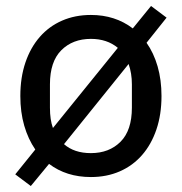

<svg xmlns="http://www.w3.org/2000/svg" viewBox="-20 -580 608 642"><path d="M31 3 98 -80Q74 -115 61 -160Q48 -205 48 -259Q48 -321 65 -371Q82 -421 113 -456.5Q144 -492 187.5 -511Q231 -530 284 -530Q365 -530 424 -485L485 -560L537 -521L470 -437Q494 -403 507 -358Q520 -313 520 -259Q520 -197 503 -147Q486 -97 455 -61.5Q424 -26 380.5 -7Q337 12 284 12Q202 12 144 -32L83 42ZM284 -68Q345 -68 383 -106Q421 -144 421 -220V-298Q421 -335 410 -366L194 -98Q228 -68 284 -68ZM147 -220Q147 -179 157 -152L374 -420Q338 -450 284 -450Q223 -450 185 -412Q147 -374 147 -298Z"/></svg>

Font: IBM Plex Sans Thai Text
Style: Regular
Weight: 450
Designer: Mike Abbink, Paul van der Laan, Pieter van Rosmalen, Ben Mitchell, Mark Frömberg
Foundry: Bold Monday
Version: Version 1.1